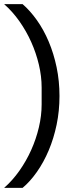

<svg xmlns="http://www.w3.org/2000/svg" viewBox="-26 -780 384 936"><path d="M264 -312Q264 -239 250 -172Q236 -105 211.5 -47Q187 11 154 58Q121 105 84 136H-6Q35 100 68.5 52.5Q102 5 126 -48.5Q150 -102 163.5 -159Q177 -216 177 -271V-353Q177 -408 163.5 -465Q150 -522 126 -575.5Q102 -629 68.5 -676.5Q35 -724 -6 -760H84Q121 -728 154 -681.5Q187 -635 211.5 -577Q236 -519 250 -452Q264 -385 264 -312Z"/></svg>

Font: IBM Plex Sans Arabic Text
Style: Regular
Weight: 450
Designer: Mike Abbink, Paul van der Laan, Pieter van Rosmalen, Wael Morcos, Khajak Apelian
Foundry: Bold Monday
Version: Version 1.2